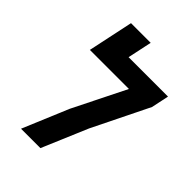

<svg xmlns="http://www.w3.org/2000/svg" viewBox="-222 -858 957 957"><g transform="rotate(45 256.5 -380.0)"><path d="M107.9 0 209.5 -242.2 348.1 -520.5H72.8L123.5 -759.8H262.2L234.9 -631.3H512.7L493.2 -538.6L346.7 -240.7L244.6 0Z"/></g></svg>

Font: Open Sans SemiCondensed
Style: Bold Italic
Weight: 700
Width: 4
Italic angle: -12°
Designer: Monotype Design Team
Foundry: Monotype Imaging Inc.
Version: Version 3.003